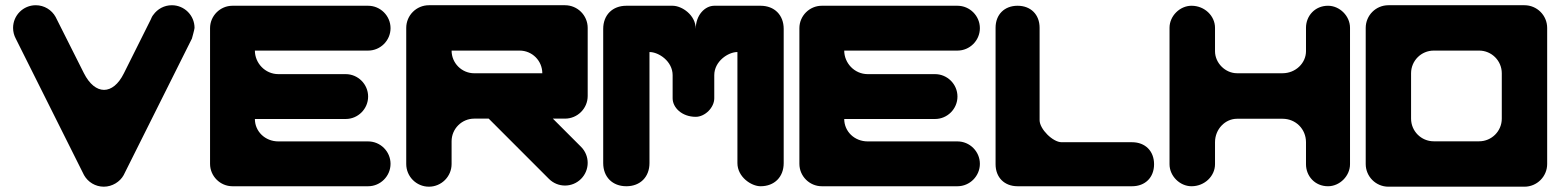

<svg xmlns="http://www.w3.org/2000/svg" viewBox="-20 -714 5964 734"><path d="M40.1 -566.7 301.3 -44.4C316.2 -18.1 344.4 -0.3 376.8 -0.3C409.2 -0.3 438.8 -19.2 452.6 -44.3L713.7 -566.6C713.6 -566.7 723.7 -601.6 723.7 -607.3C723.7 -655.2 684.8 -694 636.9 -694C607.8 -694 582 -679.6 566.3 -657.5C561.9 -652.6 558.7 -645.2 556.2 -639.1L453.6 -433.7C411.9 -349.4 343.8 -349 300.7 -434.3L192.5 -649.4C177.7 -676 149.3 -694 116.7 -694C68.8 -694 30 -655.2 30 -607.3C30 -592.6 33.7 -578.8 40.1 -566.7Z M868.7 -692C821.6 -692 783 -653.4 783 -606.3V-87.7C783 -40.6 821.6 -2 868.7 -2H1387.3C1434.4 -2 1473 -40.6 1473 -87.7C1473 -134.9 1434.4 -173.4 1387.3 -173.4H1044.4C993 -173.4 954.4 -212 954.4 -259.1H1301.6C1348.7 -259.1 1387.3 -297.7 1387.3 -344.9C1387.3 -392 1348.7 -430.6 1301.6 -430.6H1044.4C993 -430.6 954.4 -473.4 954.4 -520.6H1044.4H1387.3C1434.4 -520.6 1473 -559.1 1473 -606.3C1473 -653.4 1434.4 -692 1387.3 -692Z M1966.5 -520.6C2014.4 -520.6 2053.2 -481.8 2053.2 -433.9H1793.1C1745.2 -433.9 1706.4 -472.7 1706.4 -520.6ZM1533 -607.3V-87C1533 -39.2 1571.8 -0.3 1619.7 -0.3C1667.6 -0.3 1706.4 -39.2 1706.4 -87V-173.8C1706.4 -221.6 1745.2 -260.5 1793.1 -260.5H1848.3L2078.6 -30.1C2112.5 3.8 2167.4 3.8 2201.3 -30.1C2235.1 -64 2235.1 -118.9 2201.3 -152.7L2093.5 -260.5H2139.9C2187.8 -260.5 2226.7 -299.3 2226.7 -347.2V-607.3C2226.7 -655.2 2187.8 -694 2139.9 -694H1619.7C1571.8 -694 1533 -655.2 1533 -607.3Z M2462.9 -515.1C2498.3 -515.1 2551.4 -479.7 2551.4 -426.6V-338.2C2551.4 -302.8 2586.8 -267.4 2639.8 -267.4C2675.2 -267.4 2710.6 -302.8 2710.6 -338.2V-426.6C2710.6 -479.7 2763.7 -515.1 2799.1 -515.1V-90.5C2799.1 -37.4 2852.2 -2 2887.5 -2C2940.6 -2 2976 -37.4 2976 -90.5V-603.5C2976 -656.6 2940.6 -692 2887.5 -692H2710.6C2675.2 -692 2639.8 -656.6 2639.8 -603.5C2639.8 -656.6 2586.8 -692 2551.4 -692H2374.5C2321.4 -692 2286 -656.6 2286 -603.5V-90.5C2286 -37.4 2321.4 -2 2374.5 -2C2427.5 -2 2462.9 -37.4 2462.9 -90.5Z M3121.7 -692C3074.6 -692 3036 -653.4 3036 -606.3V-87.7C3036 -40.6 3074.6 -2 3121.7 -2H3640.3C3687.4 -2 3726 -40.6 3726 -87.7C3726 -134.9 3687.4 -173.4 3640.3 -173.4H3297.4C3246 -173.4 3207.4 -212 3207.4 -259.1H3554.6C3601.7 -259.1 3640.3 -297.7 3640.3 -344.9C3640.3 -392 3601.7 -430.6 3554.6 -430.6H3297.4C3246 -430.6 3207.4 -473.4 3207.4 -520.6H3297.4H3640.3C3687.4 -520.6 3726 -559.1 3726 -606.3C3726 -653.4 3687.4 -692 3640.3 -692Z M3870.1 -2H4307.7C4358.2 -2 4391.9 -35.7 4391.9 -86.1C4391.9 -136.6 4358.2 -170.3 4307.7 -170.3H4038.4C4004.8 -170.3 3954.3 -220.8 3954.3 -254.4V-607.9C3954.3 -658.3 3920.6 -692 3870.1 -692C3819.7 -692 3786 -658.3 3786 -607.9V-86.1C3786 -35.7 3819.7 -2 3870.1 -2Z M4624.9 -607.9C4624.9 -652.7 4585.6 -692 4535.1 -692C4490.3 -692 4451 -652.7 4451 -607.9V-86.1C4451 -41.3 4490.3 -2 4535.1 -2C4585.6 -2 4624.9 -41.3 4624.9 -86.1V-170.3C4624.9 -220.8 4664.2 -260 4709 -260H4883C4933.4 -260 4972.7 -220.8 4972.7 -170.3V-86.1C4972.7 -41.3 5006.4 -2 5056.9 -2C5101.7 -2 5141 -41.3 5141 -86.1V-607.9C5141 -652.7 5101.7 -692 5056.9 -692C5006.4 -692 4972.7 -652.7 4972.7 -607.9V-518.1C4972.7 -473.2 4933.4 -434 4883 -434H4709C4664.2 -434 4624.9 -473.2 4624.9 -518.1Z M5287.7 -0.3H5807.9C5855.8 -0.3 5894.7 -39.2 5894.7 -87V-607.3C5894.7 -655.2 5855.8 -694 5807.9 -694H5287.7C5239.8 -694 5201 -655.2 5201 -607.3V-87C5201 -39.2 5239.8 -0.3 5287.7 -0.3ZM5721.2 -260.5C5721.2 -212.6 5682.4 -173.8 5634.5 -173.8H5461.1C5413.2 -173.8 5374.4 -212.6 5374.4 -260.5V-433.9C5374.4 -481.8 5413.2 -520.6 5461.1 -520.6H5634.5C5682.4 -520.6 5721.2 -481.8 5721.2 -433.9Z"/></svg>

Font: OpenLukyanov
Style: Regular
Weight: 400
Designer: Michail Lukyanov
Foundry: book-let.ru
Version: Version 2.1